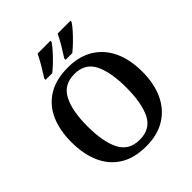

<svg xmlns="http://www.w3.org/2000/svg" viewBox="-248 -1094 1268 1268"><g transform="rotate(-45 386.0 -460.5)"><path d="M386 10Q275 10 201.5 -36Q128 -82 91.5 -165Q55 -248 55 -359Q55 -470 91.5 -552Q128 -634 202 -679.5Q276 -725 387 -725Q493 -725 566.5 -679.5Q640 -634 678 -551.5Q716 -469 716 -358Q716 -247 678 -164.5Q640 -82 566 -36Q492 10 386 10ZM386 -51Q486 -51 526.5 -132Q567 -213 567 -358Q567 -503 526.5 -583.5Q486 -664 387 -664Q288 -664 246 -583.5Q204 -503 204 -358Q204 -213 245.5 -132Q287 -51 386 -51ZM413 -784Q434 -816 458 -856.5Q482 -897 498 -931H618V-921Q608 -904 582.5 -875Q557 -846 527.5 -817.5Q498 -789 475 -771H413ZM226 -784Q247 -816 271 -856.5Q295 -897 311 -931H431V-921Q421 -904 395.5 -875Q370 -846 340.5 -817.5Q311 -789 288 -771H226Z"/></g></svg>

Font: Noto Serif Tibetan SemiBold
Style: Regular
Weight: 600
Designer: Monotype Design Team
Foundry: Monotype Imaging Inc.
Version: Version 2.103; ttfautohint (v1.8.4.7-5d5b)